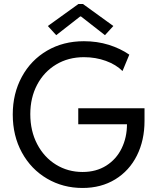

<svg xmlns="http://www.w3.org/2000/svg" viewBox="-20 -934 788 962"><path d="M43.9 -360.4Q43.9 -465.3 89.4 -549.1Q134.8 -632.8 215.8 -680.2Q296.9 -727.5 400.4 -727.5Q466.8 -727.5 524.7 -709.5Q582.5 -691.4 627.9 -660.2L593.8 -578.1Q561.5 -610.4 510.5 -628.9Q459.5 -647.5 400.4 -647.5Q322.3 -647.5 261.2 -610.8Q200.2 -574.2 166 -509.3Q131.8 -444.3 131.8 -362.3Q131.8 -277.8 166.3 -211.9Q200.7 -146 260.5 -109.1Q320.3 -72.3 393.6 -72.3Q461.9 -72.3 512.5 -104.2Q563 -136.2 589.6 -190.9Q616.2 -245.6 616.2 -311.5H372.1V-391.6H704.1V-328.1Q704.1 -231 666 -154.8Q627.9 -78.6 557.4 -35.4Q486.8 7.8 393.6 7.8Q295.4 7.8 215.6 -39.1Q135.7 -85.9 89.8 -169.7Q43.9 -253.4 43.9 -360.4ZM219.7 -803.7 373 -914.1H395.5L547.9 -803.7L505.9 -757.8L385.7 -851.6H381.8L261.7 -757.8Z"/></svg>

Font: Reddit Sans Fudge
Style: Regular
Weight: 400
Designer: Stephen Hutchings
Foundry: Reddit
Version: Version 1.011